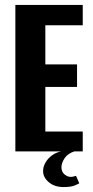

<svg xmlns="http://www.w3.org/2000/svg" viewBox="-20 -611 374 775"><path d="M42 0V-591H314V-509H163V-351H291V-260H163V-80H314V0ZM236 144Q200 144 177 124.5Q154 105 154 80Q154 52 176.5 28Q199 4 233 -1L280 0Q253 9 240.5 28Q228 47 228 64Q228 83 240.5 93Q253 103 265 103Q273 103 278.5 101Q284 99 287 99L300 129Q295 132 280.5 138Q266 144 236 144Z"/></svg>

Font: Alumni Sans Thin
Style: Bold
Weight: 700
Version: Version 1.018